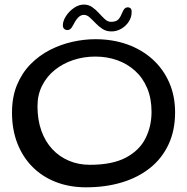

<svg xmlns="http://www.w3.org/2000/svg" viewBox="-20 -768 818 840"><path d="M356.5 51.5Q284.5 51.5 225 28.5Q165.5 5.5 122.5 -37.5Q79.5 -80.5 56 -140.8Q32.5 -201 32.5 -275Q32.5 -344 54.5 -396.8Q76.5 -449.5 114 -487.5Q151.5 -525.5 198.5 -549.5Q245.5 -573.5 296.8 -585Q348 -596.5 396.5 -596.5Q473 -596.5 536.8 -573.8Q600.5 -551 647.5 -508.5Q694.5 -466 720.2 -407.2Q746 -348.5 746 -276.5Q746 -197 717.2 -135.8Q688.5 -74.5 636 -32.8Q583.5 9 512.5 30.2Q441.5 51.5 356.5 51.5ZM373 -47Q471.5 -47 530.8 -78.5Q590 -110 616.5 -162.8Q643 -215.5 643 -278.5Q643 -337 624 -382.2Q605 -427.5 571 -458.2Q537 -489 492.5 -504.8Q448 -520.5 397 -520.5Q346.5 -520.5 301 -505.5Q255.5 -490.5 220.2 -462.2Q185 -434 164.5 -393.8Q144 -353.5 144 -303.5Q144 -243.5 161 -196Q178 -148.5 208.8 -115.5Q239.5 -82.5 281.5 -64.8Q323.5 -47 373 -47ZM275 -636.5Q266.5 -636.5 260.8 -641.8Q255 -647 255 -657Q255 -676.5 268.8 -697.8Q282.5 -719 303.8 -733.5Q325 -748 347 -748Q367.5 -748 383.8 -736.5Q400 -725 413.2 -710.2Q426.5 -695.5 439 -684Q451.5 -672.5 465.5 -672.5Q483 -672.5 493.2 -679.2Q503.5 -686 512.5 -707.5Q519.5 -725 525.5 -730.5Q531.5 -736 540 -736Q546 -736 551 -731.8Q556 -727.5 556 -716Q556 -692.5 543.2 -673Q530.5 -653.5 510.2 -642Q490 -630.5 467.5 -630.5Q445 -630.5 428.2 -641.5Q411.5 -652.5 398 -666.8Q384.5 -681 372.2 -692Q360 -703 347 -703Q332.5 -703 321 -690.2Q309.5 -677.5 299 -656.5Q293.5 -645.5 287.8 -641Q282 -636.5 275 -636.5Z"/></svg>

Font: Gluten Thin Light
Style: Regular
Weight: 300
Version: Version 1.300